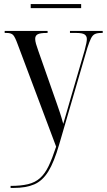

<svg xmlns="http://www.w3.org/2000/svg" viewBox="-20 -688 525 944"><path d="M32 226Q83 226 118 217.5Q153 209 177 187.5Q201 166 219 128.5Q237 91 256 33L67 -470Q54 -506 44.5 -516Q35 -526 13 -526H3V-536H214V-526H209Q178 -526 165.5 -519.5Q153 -513 153 -497Q153 -487 157 -472.5Q161 -458 168 -439L241 -231Q253 -197 260.5 -175.5Q268 -154 275 -133Q282 -112 291 -79Q300 -109 310 -144.5Q320 -180 330 -214L396 -440Q402 -462 404.5 -475.5Q407 -489 407 -496Q407 -511 396 -518.5Q385 -526 355 -526H324V-536H485V-526H479Q458 -526 446.5 -520.5Q435 -515 427 -498.5Q419 -482 409 -451L271 22Q246 109 217.5 155Q189 201 148.5 218.5Q108 236 46 236H32ZM131 -648V-668H379V-648Z"/></svg>

Font: Noto Serif Display Condensed
Style: Regular
Weight: 400
Width: 3
Designer: Monotype Design Team
Foundry: Monotype Imaging Inc.
Version: Version 2.009